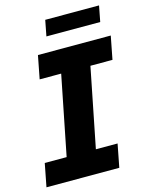

<svg xmlns="http://www.w3.org/2000/svg" viewBox="-143 -953 802 1034"><g transform="rotate(-15 258.0 -436.5)"><path d="M383 -571 295 -129H416L391 0H-15L10 -129H132L220 -571H100L125 -700H531L506 -571ZM212 -873H512L495 -785H195Z"/></g></svg>

Font: Montserrat Alternates
Style: Bold Italic
Weight: 700
Italic angle: -11.3°
Designer: Julieta Ulanovsky
Foundry: Julieta Ulanovsky
Version: Version 7.200